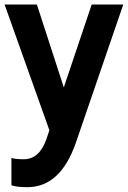

<svg xmlns="http://www.w3.org/2000/svg" viewBox="-20 -566 551 827"><path d="M98 240.2Q50.5 240.2 29.2 231.9V114.1Q43.9 119.9 82.7 119.9Q148.3 119.9 179 35.9L374.9 -546.4H510.9L306.1 50.8Q239.4 240.2 98 240.2ZM203.2 24.5 -0.2 -546.4H138.9L309.4 -21.4Z"/></svg>

Font: Nokora
Style: Regular
Weight: 400
Designer: Danh Hong
Foundry: Danh Hong
Version: Version 9.000